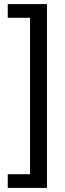

<svg xmlns="http://www.w3.org/2000/svg" viewBox="-20 -820 320 940"><path d="M18 100V33H127V-733H18V-800H210V100Z"/></svg>

Font: Pathway Extreme Condensed
Style: Regular
Weight: 400
Width: 3
Version: Version 1.001;gftools[0.9.26]